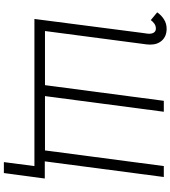

<svg xmlns="http://www.w3.org/2000/svg" viewBox="37 -778 903 1018"><g transform="rotate(90 489.0 -269.5)"><path d="M927 -55 898 162H840L861 0H81L155 -572L159 -600Q161 -620 154 -632Q147 -644 132 -644Q117 -644 105.5 -635.5Q94 -627 87 -617L46 -651Q60 -672 82.5 -686.5Q105 -701 133 -701Q172 -701 194.5 -677Q217 -653 217 -614Q217 -602 216 -596L145 -56H432L515 -686H573L490 -56H778L861 -686H919L836 -55Z"/></g></svg>

Font: Bellota
Style: Italic
Weight: 400
Italic angle: -7.5°
Designer: Kemie Guaida
Foundry: Kemie Guaida
Version: Version 4.001